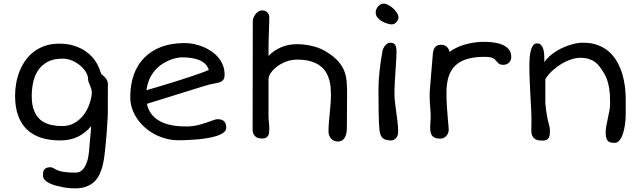

<svg xmlns="http://www.w3.org/2000/svg" viewBox="-20 -778 3613 1081"><path d="M64.9 -238.8Q64.9 -275.4 71.5 -311.5Q78.1 -347.7 91.6 -380.4Q105 -413.1 125.5 -440.9Q146 -468.8 173.6 -489Q201.2 -509.3 236.1 -520.8Q271 -532.2 313.5 -532.2Q360.4 -532.2 397.7 -520.3Q435.1 -508.3 463.1 -488.5Q491.2 -468.8 510.3 -443.4Q529.3 -418 539.6 -390.6Q544.9 -376 547.6 -367.9Q550.3 -359.9 553.2 -357.9Q569.3 -347.2 578.4 -333Q587.4 -318.8 587.4 -306.2L586.9 -130.9Q585 -103 582.8 -63.7Q580.6 -24.4 575.2 31.7Q572.3 62 568.8 92.3Q565.4 122.6 558.8 150.6Q552.2 178.7 541 202.6Q529.8 226.6 511.5 244.4Q493.2 262.2 466.3 272.5Q439.5 282.7 401.4 282.7Q392.6 282.7 375.7 281.5Q358.9 280.3 338.9 276.9Q318.8 273.4 298.1 268.1Q277.3 262.7 260.3 254.6Q243.2 246.6 232.4 235.4Q221.7 224.1 221.7 209Q221.7 199.7 223.1 191.4Q224.6 183.1 229 177Q233.4 170.9 241.7 167.2Q250 163.6 263.7 163.6Q273.9 163.6 283.9 170.2Q293.9 176.8 306.2 181.6Q318.4 186.5 334.2 189Q350.1 191.4 364.7 192.6Q379.4 193.8 390.6 193.8Q401.9 193.8 405.8 193.8Q428.2 193.8 442.6 179.7Q457 165.5 465.8 144.3Q474.6 123 478.3 97.7Q481.9 72.3 483.4 49.3Q483.9 38.6 485.4 24.4Q486.8 10.3 488.3 -5.6Q489.7 -21.5 491.2 -37.6Q492.7 -53.7 493.2 -67.9Q463.9 -31.7 420.9 -9.5Q377.9 12.7 318.4 12.7Q257.3 12.7 210.2 -2.9Q163.1 -18.6 130.9 -49.8Q98.6 -81.1 81.8 -128.2Q64.9 -175.3 64.9 -238.8ZM158.7 -237.8Q158.7 -187 172.1 -154.3Q185.5 -121.6 208.7 -102.5Q231.9 -83.5 263.2 -75.9Q294.4 -68.4 330.1 -68.4Q370.6 -68.4 400.4 -86.2Q430.2 -104 450.7 -130.9Q471.2 -157.7 482.4 -189.5Q493.7 -221.2 496.6 -249Q498 -262.7 495.1 -273.2Q492.2 -283.7 488.3 -293Q483.4 -303.7 479.5 -314.2Q475.6 -324.7 475.6 -335.9Q475.6 -351.1 464.6 -370.4Q453.6 -389.6 434.3 -406.7Q415 -423.8 388.7 -435.8Q362.3 -447.8 332 -447.8Q281.7 -447.8 248.3 -429.9Q214.8 -412.1 195.1 -382.8Q175.3 -353.5 167 -315.7Q158.7 -277.8 158.7 -237.8Z M713.4 -231.9Q713.4 -301.3 733.4 -357.4Q753.4 -413.6 792.5 -453.1Q831.5 -492.7 888.4 -514.2Q945.3 -535.6 1019.5 -535.6Q1044.9 -535.6 1071.5 -530.3Q1098.1 -524.9 1123 -514.6Q1147.9 -504.4 1170.2 -489.3Q1192.4 -474.1 1209 -454.3Q1225.6 -434.6 1235.1 -410.4Q1244.6 -386.2 1244.6 -357.9Q1244.6 -335.9 1234.9 -326.2Q1225.1 -316.4 1209 -312.5Q1194.8 -308.6 1176 -305.4Q1157.2 -302.2 1133.8 -294.9L807.1 -193.4Q813.5 -163.6 827.9 -142.6Q842.3 -121.6 861.6 -107.4Q880.9 -93.3 903.6 -85Q926.3 -76.7 949.2 -72.5Q972.2 -68.4 993.9 -67.1Q1015.6 -65.9 1033.2 -65.9Q1061 -65.9 1088.4 -72.3Q1115.7 -78.6 1138.7 -86.4Q1161.6 -94.2 1179 -100.6Q1196.3 -106.9 1204.1 -106.9Q1230 -106.9 1241.9 -95.2Q1253.9 -83.5 1253.9 -58.6Q1253.9 -42.5 1237.5 -30.8Q1221.2 -19 1195.3 -11.2Q1169.4 -3.4 1137.9 1.2Q1106.4 5.9 1076.4 8.1Q1046.4 10.3 1021.5 11Q996.6 11.7 983.9 11.7Q950.2 11.7 916.7 3.2Q883.3 -5.4 853.3 -21Q823.2 -36.6 797.6 -58.8Q772 -81.1 753.2 -108.2Q734.4 -135.3 723.9 -166.5Q713.4 -197.8 713.4 -231.9ZM804.7 -270Q827.6 -276.9 857.4 -285.6Q887.2 -294.4 920.2 -304.4Q953.1 -314.5 987.1 -325.2Q1021 -335.9 1052.5 -346.4Q1084 -356.9 1110.6 -366.5Q1137.2 -376 1155.3 -384.3Q1149.9 -402.8 1137.2 -416.3Q1124.5 -429.7 1105.2 -438.2Q1085.9 -446.8 1060.5 -450.9Q1035.2 -455.1 1004.9 -455.1Q991.2 -455.1 972.4 -451.2Q953.6 -447.3 932.9 -438.7Q912.1 -430.2 890.9 -416Q869.6 -401.9 852.1 -381.3Q834.5 -360.8 821.8 -333.3Q809.1 -305.7 804.7 -270Z M1403.3 -659.7Q1403.3 -667.5 1407.2 -678Q1411.1 -688.5 1418.2 -697.8Q1425.3 -707 1435.1 -713.4Q1444.8 -719.7 1456.5 -719.7Q1473.1 -719.7 1484.6 -708.5Q1496.1 -697.3 1496.1 -682.6Q1496.1 -663.6 1495.4 -641.6Q1494.6 -619.6 1493.9 -595.9Q1493.2 -572.3 1492.4 -547.9Q1491.7 -523.4 1491.7 -500V-463.4Q1522.9 -495.6 1564.2 -512.5Q1605.5 -529.3 1651.9 -529.3Q1670.9 -529.3 1690.9 -527.1Q1710.9 -524.9 1731 -520.5Q1751 -516.1 1769.8 -509.5Q1788.6 -502.9 1805.2 -493.7Q1849.6 -468.3 1875.5 -442.1Q1901.4 -416 1914.6 -387Q1927.7 -357.9 1931.2 -324.7Q1934.6 -291.5 1934.1 -251.5L1933.1 -69.8Q1933.1 -59.6 1932.4 -44.7Q1931.6 -29.8 1926.8 -15.6Q1921.9 -1.5 1911.6 8.5Q1901.4 18.6 1882.3 18.6Q1870.6 18.6 1860.8 14.2Q1851.1 9.8 1844 2.2Q1836.9 -5.4 1833.3 -15.4Q1829.6 -25.4 1829.6 -37.1Q1829.6 -63.5 1831.8 -89.1Q1834 -114.7 1836.4 -140.1Q1838.9 -165.5 1841.1 -191.2Q1843.3 -216.8 1843.3 -242.7Q1843.3 -261.2 1841.8 -283.2Q1840.3 -305.2 1834.2 -327.4Q1828.1 -349.6 1815.9 -370.4Q1803.7 -391.1 1782.5 -407.2Q1761.2 -423.3 1729.2 -432.9Q1697.3 -442.4 1651.9 -442.4Q1620.6 -442.4 1591.6 -431.4Q1562.5 -420.4 1540.3 -403.8Q1518.1 -387.2 1504.9 -367.7Q1491.7 -348.1 1491.7 -330.6V-125Q1491.7 -109.9 1493.9 -90.6Q1496.1 -71.3 1496.1 -54.7Q1496.1 -44.9 1495.4 -34.9Q1494.6 -24.9 1491 -16.8Q1487.3 -8.8 1479.2 -3.4Q1471.2 2 1456.5 2Q1450.2 2 1440.9 0.7Q1431.6 -0.5 1423.1 -5.6Q1414.6 -10.7 1408.4 -21.2Q1402.3 -31.7 1402.3 -50.3Z M2186 -640.6Q2177.7 -640.6 2162.4 -644.8Q2147 -648.9 2132.1 -657.2Q2117.2 -665.5 2106.2 -678.2Q2095.2 -690.9 2095.2 -708Q2095.2 -716.3 2098.6 -725.1Q2102.1 -733.9 2108.2 -741.2Q2114.3 -748.5 2123 -753.2Q2131.8 -757.8 2142.6 -757.8Q2151.9 -757.8 2165.8 -750.5Q2179.7 -743.2 2192.4 -731.7Q2205.1 -720.2 2214.4 -706.3Q2223.6 -692.4 2223.6 -679.2Q2223.6 -675.8 2221.4 -669.4Q2219.2 -663.1 2214.6 -656.7Q2210 -650.4 2202.9 -645.5Q2195.8 -640.6 2186 -640.6ZM2118.2 -34.7Q2117.2 -38.6 2116 -49.8Q2114.7 -61 2113.5 -86.9Q2112.3 -112.8 2111.6 -157Q2110.8 -201.2 2110.8 -271Q2110.8 -325.7 2117.4 -383.1Q2124 -440.4 2133.8 -491.7Q2134.3 -496.1 2137.5 -503.7Q2140.6 -511.2 2146.2 -518.8Q2151.9 -526.4 2159.7 -532Q2167.5 -537.6 2177.7 -537.6Q2188.5 -537.6 2195.3 -533.9Q2202.1 -530.3 2205.8 -523.7Q2209.5 -517.1 2210.9 -508.5Q2212.4 -500 2212.4 -490.7Q2212.4 -464.8 2210.4 -433.8Q2208.5 -402.8 2206.3 -370.8Q2204.1 -338.9 2202.4 -308.1Q2200.7 -277.3 2200.7 -252.4Q2200.7 -230.5 2203.9 -202.6Q2207 -174.8 2211.2 -145.5Q2215.3 -116.2 2218.5 -88.1Q2221.7 -60.1 2221.7 -37.1Q2221.7 -13.2 2209.5 -0.2Q2197.3 12.7 2182.1 12.7Q2152.8 12.7 2138.2 2.2Q2123.5 -8.3 2118.2 -34.7Z M2401.9 -63Q2401.9 -75.7 2403.3 -89.4Q2404.8 -103 2404.8 -115.7Q2404.8 -145.5 2401.9 -177.7Q2399.4 -203.6 2399.2 -231.9Q2398.9 -260.3 2400.9 -281.7L2417 -474.6Q2418.9 -498 2429 -512Q2439 -525.9 2464.8 -525.9Q2475.6 -525.9 2483.6 -522.2Q2491.7 -518.6 2497.3 -512.7Q2502.9 -506.8 2506.3 -499.8Q2509.8 -492.7 2511.2 -485.8Q2531.2 -501 2555.2 -511.7Q2579.1 -522.5 2604.5 -529.3Q2629.9 -536.1 2655.8 -539.3Q2681.6 -542.5 2706.1 -542.5Q2726.6 -542.5 2752.9 -539.8Q2779.3 -537.1 2802.7 -528.3Q2826.2 -519.5 2842.3 -502.9Q2858.4 -486.3 2858.4 -458Q2858.4 -438 2845.9 -425.5Q2833.5 -413.1 2813 -413.1Q2797.4 -413.1 2788.6 -420.2Q2779.8 -427.2 2772.9 -436Q2770 -439.5 2766.1 -443.4Q2762.2 -447.3 2755.1 -450.7Q2748 -454.1 2736.8 -456.1Q2725.6 -458 2708 -458Q2652.8 -458 2612.3 -446.5Q2571.8 -435.1 2545.4 -410.6Q2519 -386.2 2506.3 -347.9Q2493.7 -309.6 2493.7 -255.9Q2493.7 -235.8 2494.1 -218Q2494.6 -200.2 2495.8 -182.6Q2497.1 -165 2498.5 -147Q2500 -128.9 2501.5 -108.4Q2502.4 -92.8 2504.4 -76.2Q2506.3 -59.6 2506.3 -43.9Q2506.3 -39.6 2503.9 -31.7Q2501.5 -23.9 2495.8 -16.4Q2490.2 -8.8 2481.2 -3.2Q2472.2 2.4 2459 2.4Q2441.9 2.4 2430.9 -1.5Q2419.9 -5.4 2413.3 -13.4Q2406.7 -21.5 2404.3 -33.9Q2401.9 -46.4 2401.9 -63Z M2971.2 -43.9Q2971.2 -51.3 2971.7 -64Q2972.2 -76.7 2972.2 -97.2Q2972.2 -130.4 2970.2 -167.2Q2968.3 -204.1 2966.1 -243.9Q2963.9 -283.7 2962.2 -325.9Q2960.4 -368.2 2960.4 -412.6Q2960.4 -429.7 2961.9 -450.9Q2963.4 -472.2 2967.8 -490.5Q2972.2 -508.8 2980.5 -521.2Q2988.8 -533.7 3002.9 -533.7Q3018.1 -533.7 3026.6 -524.2Q3035.2 -514.6 3039.3 -499.8Q3043.5 -484.9 3044.2 -466.1Q3044.9 -447.3 3044.9 -428.2Q3062 -453.1 3088.4 -473.4Q3114.7 -493.7 3144.8 -507.8Q3174.8 -522 3205.6 -529.8Q3236.3 -537.6 3262.7 -537.6Q3310.5 -537.6 3346.9 -523.7Q3383.3 -509.8 3409.9 -485.8Q3436.5 -461.9 3454.3 -430.4Q3472.2 -398.9 3482.9 -363.8Q3493.7 -328.6 3498.3 -291.7Q3502.9 -254.9 3502.9 -220.7V-137.7Q3502.9 -106 3498.8 -76.4Q3494.6 -46.9 3486.8 -24.2Q3479 -1.5 3467.5 12.5Q3456.1 26.4 3441.4 26.4Q3430.7 26.4 3421.4 24.9Q3412.1 23.4 3405 17.8Q3397.9 12.2 3394 0.5Q3390.1 -11.2 3390.1 -31.7Q3390.1 -50.8 3394 -71.5Q3397.9 -92.3 3402.6 -113.3Q3407.2 -134.3 3411.1 -155.3Q3415 -176.3 3415 -196.8Q3415 -219.7 3413.8 -242.4Q3412.6 -265.1 3408.7 -287.1Q3404.8 -309.1 3397.7 -329.8Q3390.6 -350.6 3378.4 -369.6Q3368.7 -385.3 3358.2 -400.1Q3347.7 -415 3332.8 -426.8Q3317.9 -438.5 3296.9 -445.6Q3275.9 -452.6 3245.1 -452.6Q3224.1 -452.6 3197.3 -444.1Q3170.4 -435.5 3143.3 -419.7Q3116.2 -403.8 3091.6 -381.6Q3066.9 -359.4 3050.3 -332V-207Q3050.3 -200.7 3051 -190.7Q3051.8 -180.7 3053.2 -168.5Q3054.7 -156.2 3056.9 -142.6Q3059.1 -128.9 3061.5 -115.7Q3065.4 -95.2 3070.8 -76.7Q3076.2 -58.1 3076.2 -42Q3076.2 -30.8 3075.2 -20.5Q3074.2 -10.3 3070.1 -2.7Q3065.9 4.9 3057.1 9.3Q3048.3 13.7 3032.7 13.7Q3022.5 13.7 3011.7 12Q3001 10.3 2991.9 4.4Q2982.9 -1.5 2977.1 -12.9Q2971.2 -24.4 2971.2 -43.9Z"/></svg>

Font: Short Stack
Style: Regular
Weight: 400
Designer: James Grieshaber
Foundry: James Grieshaber
Version: Version 1.002